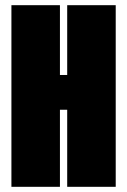

<svg xmlns="http://www.w3.org/2000/svg" viewBox="-20 -720 490 740"><path d="M24 0V-700H211V-431H239V-700H426V0H239V-297H211V0Z"/></svg>

Font: Trispace Condensed ExtraBold
Style: Regular
Weight: 800
Width: 3
Designer: Tyler Finck
Foundry: Etcetera Type Company
Version: Version 1.210; ttfautohint (v1.8.3)